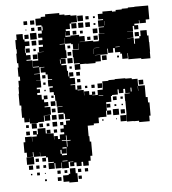

<svg xmlns="http://www.w3.org/2000/svg" viewBox="-53 -770 751 837"><g transform="rotate(-5 323.0 -352.0)"><path d="M610 -661V-647H582V-661H580V-647H559V-640H575V-622H557V-638H551V-616H525V-615H550V-587H523V-586H551V-560H555V-582H576V-591H582V-615H610V-591H616V-562H617V-520H616V-491H576V-495H520V-522H518V-499H494V-522H487V-530H465V-549H457V-530H435V-549H432V-525H400V-526H376V-525H400V-497H376V-491H336V-492H308V-469H284V-493H307V-497H282V-525H280V-557H309V-582H308V-559H284V-582H277V-586H251V-612H250V-587H227V-585H250V-558H253V-524H227V-522H247V-500H227V-494H249V-468H253V-443H257V-460H275V-442H258V-435H280V-407H259V-404H279V-383H287V-400H305V-382H288V-379H314V-355H315V-372H337V-355H349V-368H363V-354H350V-352H374V-373H397V-380H398V-409H425V-412H453V-414H499V-412H527V-407H552V-376H581V-324H589V-300H595V-242H589V-218H543V-224H519V-225H490V-257H491V-315H490V-347H513V-349H494V-368H486V-351H466V-368H461V-346H435V-342H430V-317H407V-280H403V-254H374V-253H368V-229H345V-222H318V-176H321V-152H327V-90H318V-69H308V-49H284V-67H277V-50H255V-67H245V-52H227V-70H242V-72H221V-46H191V-72H189V-48H163V-72H159V-48H133V-74H157V-78H133V-100H125V-106H101V-125H100V-107H72V-128H69V-108H43V-128H33V-174H41V-196H71V-174H72V-195H93V-203H78V-219H94V-204H99V-228H133V-204H138V-219H154V-203H139V-202H167V-175H168V-189H184V-175H193V-194H213V-203H198V-219H213V-234H225V-252H243V-258H223V-283H218V-288H193V-314H216V-316H191V-342H187V-368H183V-381H166V-401H181V-407H162V-435H181V-438H163V-460H155V-470H135V-492H152V-494H130V-467H105V-465H130V-437H111V-436H131V-406H111V-399H124V-383H111V-374H129V-353H138V-340H155V-322H138V-318H163V-284H135V-283H158V-259H134V-282H131V-256H104V-253H68V-275H67V-260H45V-281H36V-321H37V-335H30V-387H32V-415H34V-443H42V-461H36V-501H40V-520H35V-562H38V-581H36V-621H42V-645H70V-621H76V-611H96V-591H76V-581H74V-562H77V-551H96V-531H77V-527H102V-495H129V-498H103V-524H128V-559H155V-560H135V-582H154V-591H136V-611H154V-622H137V-640H154V-653H159V-670H155V-676H131V-706H155V-712H175V-722H237V-714H259V-710H285V-706H311V-676H285V-672H278V-649H259V-641H276V-621H256V-638H255V-616H277V-620H315V-613H338V-589H315V-588H338V-589H374V-585H398V-589H400V-617H426V-618H403V-644H426V-647H402V-675H425V-679H404V-703H425V-712H467V-708H483V-714H510V-717H537V-720H566V-721H626V-661ZM314 -703H338V-679H314ZM107 -700H125V-682H107ZM78 -699H94V-683H78ZM349 -698H363V-684H349ZM382 -695H390V-687H382ZM307 -672V-650H285V-672ZM315 -672H337V-650H315ZM346 -671H366V-651H346ZM430 -651H431V-670H430ZM138 -653V-669H154V-653ZM123 -668V-654H109V-668ZM382 -665H390V-657H382ZM88 -663V-659H84V-663ZM102 -645H130V-617H102ZM376 -641H396V-621H376ZM77 -640H95V-622H77ZM304 -639V-623H288V-639ZM332 -637V-625H320V-637ZM106 -611H126V-591H106ZM395 -610V-592H377V-610ZM575 -592H557V-610H575ZM363 -608V-594H349V-608ZM77 -580H95V-562H77ZM260 -565V-577H272V-565ZM111 -566V-576H121V-566ZM398 -556V-557H374V-556ZM468 -554V-552H487V-554ZM371 -553H370V-531H371ZM126 -531H106V-551H126ZM274 -533H258V-549H274ZM255 -522H277V-500H255ZM426 -521V-501H406V-521ZM225 -520H222V-502H225ZM480 -515V-507H472V-515ZM271 -486V-476H261V-486ZM288 -459H304V-443H288ZM139 -458H153V-444H139ZM303 -428V-414H289V-428ZM141 -426H151V-416H141ZM396 -381H376V-401H396ZM576 -401V-381H556V-401ZM363 -398V-384H349V-398ZM331 -396V-386H321V-396ZM149 -394V-388H143V-394ZM551 -354V-375H550V-354ZM518 -354H522V-371H518ZM138 -369H154V-353H138ZM171 -356V-366H181V-356ZM377 -347H397V-349H377ZM186 -321H166V-341H186ZM438 -339H454V-323H438ZM471 -336H481V-326H471ZM184 -309V-293H168V-309ZM424 -309V-293H408V-309ZM450 -305V-297H442V-305ZM479 -304V-298H473V-304ZM459 -258H433V-284H459ZM195 -282H217V-260H195ZM186 -261H166V-281H186ZM425 -280V-262H407V-280ZM485 -262H467V-280H485ZM489 -228H463V-254H489ZM75 -252H97V-230H75ZM186 -231H166V-251H186ZM108 -233V-249H124V-233ZM199 -234V-248H213V-234ZM50 -235V-247H62V-235ZM140 -235V-247H152V-235ZM389 -238H383V-244H389ZM448 -239H444V-243H448ZM64 -203H48V-219H64ZM183 -218V-204H169V-218ZM222 -188H219V-168H200V-165H220V-139H223V-164H238V-167H222ZM195 -127H190V-110H195V-103H217V-110H218V-137H200V-132H217V-110H195ZM72 -75H40V-107H72ZM124 -83H108V-99H124ZM93 -84H79V-98H93ZM217 -79H195V-76H217ZM65 -52H47V-70H65ZM93 -54H79V-68H93ZM122 -55H110V-67H122ZM224 -43H248V-20H255V18H217V13H192V-15H217V-20H224ZM169 -24V-38H183V-24ZM273 -24H259V-38H273ZM303 -24H289V-38H303ZM92 -25H80V-37H92ZM200 -25V-37H212V-25ZM59 -28H53V-34H59ZM114 -29V-33H118V-29ZM184 7H168V-9H184ZM273 6H259V-8H273ZM120 3H112V-5H120Z"/></g></svg>

Font: Rubik-Storm
Style: Regular
Weight: 400
Designer: NaN (generative design), Hubert & Fischer (Rubik source font outlines)
Foundry: NaN, Hubert & Fischer
Version: Version 1.000